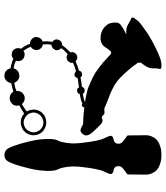

<svg xmlns="http://www.w3.org/2000/svg" viewBox="40 -799 760 880"><g transform="rotate(-90 420.0 -359.0)"><path d="M233.4 -159.2Q233.4 -159.2 233.4 -159.2Q236.3 -158.2 238.3 -155.3Q239.3 -153.3 239.3 -150.4Q239.3 -124 240.2 -69.3Q240.2 -52.7 231.4 -37.1Q223.6 -21.5 208 -12.7Q207 -11.7 206.1 -11.7Q204.1 -10.7 203.1 -9.8Q181.6 -1 167 0Q152.3 1 149.4 1Q147.5 1 132.8 0Q118.2 -1 96.7 -9.8Q95.7 -10.7 93.8 -11.7Q92.8 -11.7 91.8 -12.7Q76.2 -21.5 68.4 -37.1Q59.6 -52.7 59.6 -69.3Q60.5 -96.7 60.5 -150.4Q60.5 -153.3 61.5 -155.3Q63.5 -158.2 66.4 -159.2Q74.2 -164.1 85.9 -173.8Q98.6 -182.6 98.6 -196.3Q98.6 -213.9 82 -217.8Q65.4 -220.7 62.5 -228.5Q60.5 -235.4 73.2 -260.7Q85.9 -285.2 94.7 -364.3Q96.7 -379.9 96.7 -392.6Q97.7 -404.3 96.7 -414.1Q93.8 -454.1 84 -473.6Q73.2 -492.2 78.1 -546.9Q81.1 -581.1 93.8 -627Q105.5 -673.8 119.1 -700.2Q128.9 -718.8 149.4 -718.8Q170.9 -718.8 180.7 -700.2Q194.3 -673.8 206.1 -627Q218.8 -581.1 221.7 -546.9Q226.6 -492.2 215.8 -473.6Q206.1 -454.1 203.1 -414.1Q202.1 -404.3 203.1 -392.6Q203.1 -379.9 205.1 -364.3Q213.9 -285.2 226.6 -260.7Q239.3 -235.4 237.3 -228.5Q234.4 -220.7 217.8 -217.8Q201.2 -213.9 201.2 -196.3Q201.2 -182.6 213.9 -173.8Q225.6 -164.1 233.4 -159.2ZM777.3 -136.7Q777.3 -136.7 777.3 -136.7Q779.3 -135.7 779.3 -131.8Q779.3 -130.9 779.3 -129.9Q779.3 -124 763.7 -106.4Q756.8 -97.7 731.4 -80.1Q707 -61.5 675.8 -43.9Q645.5 -27.3 617.2 -14.6Q587.9 -2 578.1 -1Q564.5 2 556.6 1Q551.8 1 549.8 0Q543.9 -2 543.9 -4.9Q543.9 -7.8 544.9 -12.7Q546.9 -18.6 546.9 -21.5Q546.9 -24.4 546.9 -37.1Q545.9 -49.8 553.7 -65.4Q558.6 -74.2 563.5 -81.1Q569.3 -88.9 573.2 -93.8Q572.3 -95.7 572.3 -98.6Q573.2 -101.6 573.2 -105.5Q572.3 -107.4 556.6 -128.9Q540 -150.4 517.6 -173.8Q505.9 -186.5 493.2 -197.3Q480.5 -208 468.8 -214.8Q434.6 -233.4 405.3 -243.2Q377 -253.9 370.1 -257.8Q364.3 -261.7 352.5 -260.7Q340.8 -258.8 336.9 -261.7Q333 -265.6 328.1 -269.5Q323.2 -273.4 323.2 -273.4Q323.2 -273.4 312.5 -269.5Q301.8 -266.6 291 -276.4Q280.3 -286.1 255.9 -312.5Q231.4 -338.9 243.2 -356.4Q255.9 -376 273.4 -367.2Q291 -358.4 291 -358.4Q291 -358.4 313.5 -357.4Q335.9 -356.4 367.2 -352.5Q367.2 -352.5 367.2 -352.5Q367.2 -352.5 367.2 -352.5Q368.2 -356.4 370.1 -359.4Q372.1 -362.3 376 -363.3Q378.9 -364.3 380.9 -363.3Q383.8 -363.3 385.7 -361.3Q392.6 -365.2 400.4 -367.2Q408.2 -370.1 417 -371.1Q418.9 -372.1 421.9 -372.1Q424.8 -372.1 428.7 -373Q429.7 -377 432.6 -380.9Q435.5 -383.8 440.4 -384.8Q446.3 -386.7 452.1 -384.8Q457 -381.8 460 -377Q469.7 -377.9 480.5 -379.9Q490.2 -380.9 502 -382.8Q502.9 -387.7 505.9 -391.6Q508.8 -395.5 514.6 -397.5Q519.5 -398.4 524.4 -396.5Q530.3 -394.5 533.2 -390.6Q543 -393.6 552.7 -396.5Q562.5 -400.4 572.3 -404.3Q570.3 -414.1 576.2 -421.9Q581.1 -430.7 589.8 -432.6Q595.7 -434.6 601.6 -433.6Q607.4 -431.6 611.3 -428.7Q618.2 -433.6 623 -439.5Q628.9 -444.3 633.8 -451.2Q634.8 -453.1 636.7 -455.1Q637.7 -457 638.7 -460Q636.7 -461.9 633.8 -464.8Q631.8 -467.8 630.9 -471.7Q627.9 -481.4 633.8 -490.2Q638.7 -499 648.4 -502Q649.4 -502.9 651.4 -502.9Q653.3 -502.9 655.3 -502.9Q656.2 -511.7 657.2 -522.5Q657.2 -532.2 656.2 -542Q648.4 -543.9 641.6 -548.8Q634.8 -554.7 631.8 -563.5Q628.9 -574.2 632.8 -583Q636.7 -592.8 645.5 -597.7Q642.6 -607.4 637.7 -615.2Q632.8 -624 627 -631.8Q620.1 -626 610.4 -626Q601.6 -626 592.8 -630.9Q584 -636.7 581.1 -647.5Q578.1 -657.2 582 -666Q574.2 -669.9 565.4 -672.9Q555.7 -674.8 546.9 -676.8Q543.9 -666 535.2 -658.2Q527.3 -651.4 515.6 -650.4Q502.9 -649.4 494.1 -656.2Q484.4 -663.1 480.5 -673.8Q470.7 -671.9 460.9 -669.9Q452.1 -667 443.4 -664.1Q444.3 -655.3 440.4 -646.5Q437.5 -637.7 429.7 -632.8Q418.9 -624 405.3 -626Q391.6 -627.9 382.8 -638.7Q373 -632.8 365.2 -627.9Q357.4 -623 352.5 -619.1Q350.6 -618.2 350.6 -616.2Q349.6 -614.3 350.6 -612.3Q352.5 -610.4 353.5 -607.4Q354.5 -604.5 355.5 -600.6Q362.3 -577.1 349.6 -554.7Q335.9 -533.2 311.5 -528.3Q290 -523.4 270.5 -534.2Q250 -544.9 243.2 -566.4Q235.4 -590.8 247.1 -613.3Q258.8 -634.8 283.2 -641.6Q297.9 -645.5 311.5 -642.6Q326.2 -639.6 336.9 -629.9Q337.9 -628.9 339.8 -628.9Q341.8 -628.9 342.8 -629.9Q348.6 -633.8 356.4 -638.7Q365.2 -644.5 377 -650.4Q374 -661.1 377 -670.9Q379.9 -681.6 389.6 -687.5Q400.4 -696.3 415 -694.3Q428.7 -692.4 437.5 -680.7Q437.5 -679.7 438.5 -678.7Q438.5 -677.7 438.5 -677.7Q448.2 -680.7 458 -682.6Q467.8 -685.5 478.5 -687.5Q478.5 -687.5 478.5 -687.5Q479.5 -687.5 479.5 -687.5Q480.5 -700.2 489.3 -709Q498 -717.8 510.7 -718.8Q511.7 -718.8 512.7 -718.8Q525.4 -718.8 534.2 -711.9Q544.9 -703.1 546.9 -690.4Q558.6 -689.5 569.3 -685.5Q580.1 -682.6 590.8 -677.7Q597.7 -684.6 608.4 -685.5Q618.2 -685.5 627 -680.7Q635.7 -673.8 638.7 -663.1Q640.6 -652.3 636.7 -642.6Q643.6 -633.8 649.4 -624Q655.3 -613.3 659.2 -601.6Q668.9 -601.6 677.7 -595.7Q686.5 -589.8 689.5 -580.1Q692.4 -568.4 686.5 -558.6Q681.6 -547.9 669.9 -543.9Q670.9 -532.2 670.9 -520.5Q669.9 -509.8 668 -499Q671.9 -496.1 674.8 -493.2Q676.8 -489.3 678.7 -485.4Q680.7 -475.6 675.8 -466.8Q670.9 -458 661.1 -455.1Q659.2 -454.1 656.2 -454.1Q654.3 -454.1 652.3 -454.1Q650.4 -451.2 648.4 -448.2Q646.5 -445.3 644.5 -443.4Q639.6 -435.5 632.8 -429.7Q627 -422.9 620.1 -417Q620.1 -417 620.1 -417Q620.1 -416 620.1 -416Q623 -406.2 618.2 -397.5Q613.3 -388.7 603.5 -385.7Q596.7 -383.8 589.8 -385.7Q584 -387.7 579.1 -392.6Q568.4 -387.7 557.6 -383.8Q546.9 -379.9 536.1 -377Q535.2 -372.1 532.2 -368.2Q529.3 -364.3 523.4 -363.3Q518.6 -361.3 513.7 -363.3Q507.8 -365.2 504.9 -370.1Q493.2 -367.2 482.4 -366.2Q471.7 -364.3 461.9 -363.3Q460.9 -359.4 458 -355.5Q454.1 -352.5 450.2 -351.6Q444.3 -349.6 438.5 -351.6Q432.6 -354.5 429.7 -359.4Q426.8 -359.4 424.8 -358.4Q421.9 -358.4 419.9 -357.4Q412.1 -356.4 405.3 -354.5Q398.4 -351.6 391.6 -349.6Q412.1 -346.7 431.6 -341.8Q451.2 -337.9 464.8 -332Q505.9 -314.5 528.3 -300.8Q549.8 -286.1 572.3 -267.6Q594.7 -248 604.5 -238.3Q613.3 -228.5 620.1 -229.5Q627 -230.5 641.6 -253.9Q656.2 -278.3 685.5 -278.3Q714.8 -277.3 732.4 -262.7Q749 -248 752.9 -236.3Q756.8 -223.6 756.8 -209Q756.8 -194.3 746.1 -185.5Q739.3 -180.7 726.6 -172.9Q713.9 -166 702.1 -160.2Q707 -160.2 711.9 -160.2Q716.8 -160.2 721.7 -160.2Q738.3 -158.2 749 -151.4Q759.8 -144.5 762.7 -143.6Q764.6 -141.6 770.5 -139.6Q775.4 -138.7 777.3 -136.7ZM316.4 -543.9Q330.1 -549.8 337.9 -563.5Q345.7 -576.2 343.8 -591.8Q339.8 -613.3 321.3 -624Q301.8 -635.7 281.2 -627Q267.6 -621.1 259.8 -607.4Q252 -593.8 253.9 -579.1Q257.8 -556.6 276.4 -545.9Q295.9 -535.2 316.4 -543.9Z"/></g></svg>

Font: No Time for a New Roman
Style: XXL
Weight: 400
Monospace: yes
Designer: Arthur Shnapir
Foundry: Arthur Shnapir
Version: Version_01